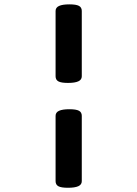

<svg xmlns="http://www.w3.org/2000/svg" viewBox="-20 -701 640 894"><path d="M360.8 -649.9V-345.7Q360.8 -329.6 344.7 -322.3Q328.6 -314.9 296.4 -314.9Q265.1 -314.9 252 -322Q238.8 -329.1 238.8 -345.7V-649.9Q238.8 -666 254.9 -673.3Q271 -680.7 303.2 -680.7Q334.5 -680.7 347.7 -673.6Q360.8 -666.5 360.8 -649.9ZM360.8 -161.6V142.6Q360.8 158.7 344.7 166Q328.6 173.3 296.4 173.3Q265.1 173.3 252 166.3Q238.8 159.2 238.8 142.6V-161.6Q238.8 -177.7 254.9 -185.1Q271 -192.4 303.2 -192.4Q334.5 -192.4 347.7 -185.3Q360.8 -178.2 360.8 -161.6Z"/></svg>

Font: Courier Prime Sans
Style: Bold
Weight: 700
Designer: Alan Dague-Greene
Foundry: Quote-Unquote Apps
Version: Version 3.020